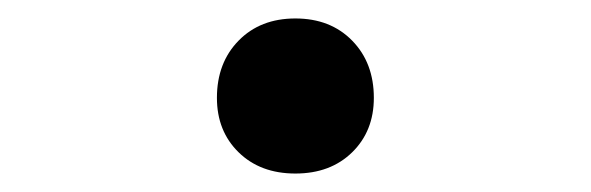

<svg xmlns="http://www.w3.org/2000/svg" viewBox="-20 -178 640 208"><path d="M300 10Q262 10 238.5 -13Q215 -36 215 -72Q215 -110 238.5 -134Q262 -158 300 -158Q338 -158 361.5 -134Q385 -110 385 -72Q385 -36 361.5 -13Q338 10 300 10Z"/></svg>

Font: JetBrains Mono NL Medium
Style: Regular
Weight: 500
Monospace: yes
Designer: Philipp Nurullin, Konstantin Bulenkov
Foundry: JetBrains
Version: Version 2.305; ttfautohint (v1.8.4.7-5d5b)